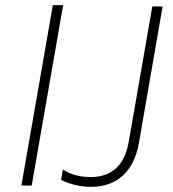

<svg xmlns="http://www.w3.org/2000/svg" viewBox="-20 -720 672 745"><path d="M63 0H103L225 -700H185ZM333 5C436 5 500 -57 519 -165L611 -695H571L479 -167C463 -80 415 -33 332 -33C287 -33 252 -44 224 -62L217 -22C249 -6 289 5 333 5Z"/></svg>

Font: Fixel Display 20240404 ExLight
Style: Italic
Weight: 200
Italic angle: -10°
Designer: AlfaBravo + MacPaw
Foundry: Kyrylo Tkachov, Marchela Mozhyna, Serhii Makarenko, Maria Weinstein, Zakhar Kryvoshyya
Version: Version 1.211;Glyphs 3.2 (3225)